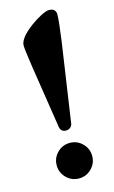

<svg xmlns="http://www.w3.org/2000/svg" viewBox="-114 -753 486 816"><g transform="rotate(-15 129.0 -344.5)"><path d="M46.9 -588.4Q46.9 -620.6 105.5 -664.6Q128.9 -682.1 153.1 -694.6Q177.2 -707 189 -707Q206.1 -707 212.9 -699Q219.7 -690.9 219.7 -680.7Q219.7 -651.4 207.5 -564L156.2 -215.8Q154.8 -206.5 147 -200Q139.2 -193.4 128.9 -193.4Q105.5 -193.4 101.6 -215.8L58.6 -493.7Q46.9 -572.8 46.9 -588.4ZM73.7 -5.4Q50.8 -28.3 50.8 -60.5Q50.8 -92.8 73.7 -115.7Q96.7 -138.7 128.9 -138.7Q161.1 -138.7 184.1 -115.7Q207 -92.8 207 -60.5Q207 -28.3 184.1 -5.4Q161.1 17.6 128.9 17.6Q96.7 17.6 73.7 -5.4Z"/></g></svg>

Font: Monomachus
Style: Medium
Weight: 500
Designer: Alexey Kryukov
Version: Version 1.0